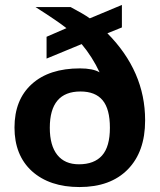

<svg xmlns="http://www.w3.org/2000/svg" viewBox="-20 -754 651 783"><path d="M477.1 -642.1 418 -618.2Q571.8 -462.9 571.8 -264.2V-262.2Q571.8 -135.3 501.2 -63.2Q430.7 8.8 304.2 8.8Q182.1 8.8 109.9 -56.2Q39.1 -121.1 39.1 -233.9Q39.1 -347.2 109.6 -411.1Q180.2 -475.1 306.2 -475.1Q358.9 -475.1 386.2 -459Q356.9 -521.5 313 -574.2L169.9 -515.1V-604L251 -639.2Q215.3 -667.5 125 -725.1H268.1Q320.8 -697.3 346.2 -679.2L477.1 -733.9ZM428.2 -232.9Q428.2 -309.6 398.4 -345.2Q368.7 -380.9 308.1 -380.9Q183.1 -380.9 183.1 -232.9Q183.1 -160.6 213.6 -122.3Q244.1 -84 301.8 -84Q364.3 -84 396.2 -119.9Q428.2 -155.8 428.2 -232.9Z"/></svg>

Font: Libra Sans Modern
Style: Bold
Weight: 700
Foundry: Stefan Peev, Context Ltd
Version: Version 1.000